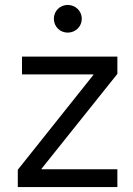

<svg xmlns="http://www.w3.org/2000/svg" viewBox="-20 -757 539 777"><path d="M254 -625C286 -625 311 -650 311 -681C311 -712 286 -737 254 -737C222 -737 198 -712 198 -681C198 -650 222 -625 254 -625ZM52 0H455V-72H148V-74L455 -458V-528H69V-456H358V-454L52 -70Z"/></svg>

Font: Be Vietnam
Style: Regular
Weight: 400
Designer: Gabriel Lam
Foundry: TypeRant
Version: Version 4.000